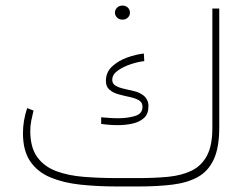

<svg xmlns="http://www.w3.org/2000/svg" viewBox="-20 -674 901 694"><path d="M395.5 -628.4Q395.5 -638.7 403.1 -646.2Q410.6 -653.8 422.9 -653.8Q434.6 -653.8 442.1 -646.5Q449.7 -639.2 449.7 -628.4Q449.7 -617.7 442.1 -610.4Q434.6 -603 422.9 -603Q410.6 -603 403.1 -610.6Q395.5 -618.2 395.5 -628.4ZM402.8 -30.3H480Q538.6 -30.3 587.4 -34.9Q636.2 -39.6 672.1 -56.9Q708 -74.2 727.8 -110.8Q747.6 -147.5 747.6 -211.4V-643.1H772.5V-212.9Q772.5 -140.6 752.7 -97.9Q732.9 -55.2 695.1 -34.2Q657.2 -13.2 603 -6.6Q548.8 0 480 0H402.8Q332 0 270.5 -6.6Q209 -13.2 162.4 -32.7Q115.7 -52.2 89.4 -90.6Q63 -128.9 63 -192.9Q63 -237.8 78.1 -283.2L101.1 -274.4Q96.7 -255.9 93 -237.5Q89.4 -219.2 89.4 -201.2Q89.4 -141.1 114.5 -106.4Q139.6 -71.8 183.3 -55.4Q227.1 -39.1 283.7 -34.7Q340.3 -30.3 402.8 -30.3ZM345.7 -250Q358.4 -249 374.8 -247.8Q391.1 -246.6 407.7 -246.6Q440.4 -246.6 467.8 -254.6Q495.1 -262.7 495.1 -288.1Q495.1 -304.2 481.7 -311.8Q468.3 -319.3 448.5 -323.5Q428.7 -327.6 408.9 -333Q389.2 -338.4 376 -349.4Q362.8 -360.4 362.8 -381.8Q362.8 -413.1 385.3 -433.8Q407.7 -454.6 439.7 -466.1Q471.7 -477.5 500 -480.5L501.5 -453.1Q481.4 -451.2 454.1 -442.4Q426.8 -433.6 406.2 -419.2Q385.7 -404.8 385.7 -385.3Q385.7 -371.1 398.2 -364Q410.6 -356.9 429 -353Q447.3 -349.1 466.3 -344.2Q485.4 -339.4 499 -328.6Q506.8 -322.3 511.7 -312.7Q516.6 -303.2 516.6 -290Q516.6 -262.7 501 -248Q485.4 -233.4 460 -227.5Q434.6 -221.7 406.2 -221.7Q376 -221.7 345.7 -226.1Z"/></svg>

Font: Vazirmatn RD FD Thin
Style: Regular
Weight: 100
Designer: Saber Rastikerdar
Foundry: Saber Rastikerdar
Version: Version 33.003